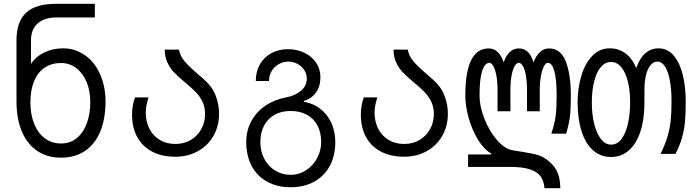

<svg xmlns="http://www.w3.org/2000/svg" viewBox="-20 -810 3640 1007"><path d="M66.5 -279V-598.5Q66.5 -696.5 116.8 -743.2Q167 -790 273 -790H477.5V-718.5H278Q212.5 -718.5 177.5 -687Q142.5 -655.5 142.5 -597.5V-476H143.5Q168.5 -514 213 -535.2Q257.5 -556.5 311 -556.5Q342.5 -556.5 369 -548.2Q395.5 -540 423 -522Q474 -488.5 503.8 -423Q533.5 -357.5 533.5 -279Q533.5 -186.5 505.8 -120Q478 -53.5 425.5 -18.2Q373 17 300 17Q228 17 175.2 -18.5Q122.5 -54 94.5 -120.8Q66.5 -187.5 66.5 -279ZM453.5 -273.5Q453.5 -333.5 434 -380.2Q414.5 -427 379.5 -453.2Q344.5 -479.5 300 -479.5Q250 -479.5 214 -455Q178 -430.5 158.8 -384Q139.5 -337.5 139.5 -273.5Q139.5 -209 159.5 -160Q179.5 -111 215.8 -84.2Q252 -57.5 300 -57.5Q350.5 -57.5 385 -87.5Q419.5 -117.5 436.5 -166.5Q453.5 -215.5 453.5 -273.5Z M672.5 -209Q672.5 -232 676.5 -255.8Q680.5 -279.5 688 -299H759Q751.5 -275 748 -256.2Q744.5 -237.5 744.5 -219.5Q744.5 -172.5 763.5 -135Q782.5 -97.5 817.8 -76.2Q853 -55 900 -55Q945.5 -55 980.8 -76Q1016 -97 1035.8 -133Q1055.5 -169 1055.5 -212Q1055.5 -247.5 1042.2 -275.8Q1029 -304 1006.2 -327.5Q983.5 -351 945 -382.5Q912 -410 891.2 -432.2Q870.5 -454.5 857.2 -483.8Q844 -513 844 -550H918.5Q924.5 -517.5 946.2 -491Q968 -464.5 1013 -425.5Q1053 -392.5 1074.5 -368.5Q1099.5 -342 1114.2 -300.2Q1129 -258.5 1129 -213Q1129 -149 1099.5 -97.5Q1070 -46 1017.8 -17Q965.5 12 900 12Q829.5 12 778.2 -14.8Q727 -41.5 699.8 -91.2Q672.5 -141 672.5 -209Z M1271.5 -65Q1271.5 -126 1298.5 -175.2Q1325.5 -224.5 1372.8 -256.2Q1420 -288 1479.5 -299Q1527 -307.5 1558 -333.5Q1589 -359.5 1589 -398Q1589 -422.5 1575.5 -443Q1562 -463.5 1539.8 -475.2Q1517.5 -487 1492.5 -487Q1466.5 -487 1443 -474.2Q1419.5 -461.5 1405.2 -438Q1391 -414.5 1391 -385H1321.5Q1321.5 -434.5 1343.2 -472.5Q1365 -510.5 1403.5 -531.2Q1442 -552 1490.5 -552Q1537.5 -552 1576.5 -533.2Q1615.5 -514.5 1638 -481Q1660.5 -447.5 1660.5 -405Q1660.5 -357.5 1638.2 -325.8Q1616 -294 1573.5 -280V-276Q1623.5 -268 1661 -238.5Q1698.5 -209 1718.5 -164Q1738.5 -119 1738.5 -65Q1738.5 7 1709.5 60.5Q1680.5 114 1627.5 143Q1574.5 172 1504.5 172Q1434 172 1381.2 143Q1328.5 114 1300 60.5Q1271.5 7 1271.5 -65ZM1664.5 -65Q1664.5 -115 1645 -151.8Q1625.5 -188.5 1589.2 -208.2Q1553 -228 1504.5 -228Q1455.5 -228 1419.5 -207.5Q1383.5 -187 1364.5 -150.2Q1345.5 -113.5 1345.5 -65Q1345.5 -16 1366.2 23.2Q1387 62.5 1423.5 84.8Q1460 107 1505.5 107Q1548 107 1584.8 83.2Q1621.5 59.5 1643 19.8Q1664.5 -20 1664.5 -65Z M1872.5 -209Q1872.5 -232 1876.5 -255.8Q1880.5 -279.5 1888 -299H1959Q1951.5 -275 1948 -256.2Q1944.5 -237.5 1944.5 -219.5Q1944.5 -172.5 1963.5 -135Q1982.5 -97.5 2017.8 -76.2Q2053 -55 2100 -55Q2145.5 -55 2180.8 -76Q2216 -97 2235.8 -133Q2255.5 -169 2255.5 -212Q2255.5 -247.5 2242.2 -275.8Q2229 -304 2206.2 -327.5Q2183.5 -351 2145 -382.5Q2112 -410 2091.2 -432.2Q2070.5 -454.5 2057.2 -483.8Q2044 -513 2044 -550H2118.5Q2124.5 -517.5 2146.2 -491Q2168 -464.5 2213 -425.5Q2253 -392.5 2274.5 -368.5Q2299.5 -342 2314.2 -300.2Q2329 -258.5 2329 -213Q2329 -149 2299.5 -97.5Q2270 -46 2217.8 -17Q2165.5 12 2100 12Q2029.5 12 1978.2 -14.8Q1927 -41.5 1899.8 -91.2Q1872.5 -141 1872.5 -209Z M2656 65.5H2435V0H2556V-5Q2518.5 -26 2487.5 -76.5Q2456.5 -127 2438.5 -189.8Q2420.5 -252.5 2420.5 -309Q2420.5 -556 2543 -556Q2570.5 -556 2590.5 -537Q2610.5 -518 2622 -482.5Q2632.5 -517 2653 -536.5Q2673.5 -556 2700.5 -556Q2758 -556 2778 -482Q2790 -516.5 2811.2 -536.2Q2832.5 -556 2859 -556Q2921.5 -556 2947.8 -487Q2974 -418 2974 -309.5Q2974 -240 2969.2 -200Q2964.5 -160 2949.5 -109H2871.5Q2888.5 -159.5 2894 -199.8Q2899.5 -240 2899.5 -305.5Q2899.5 -393 2887.5 -436.8Q2875.5 -480.5 2853 -480.5Q2842 -480.5 2832.2 -461Q2822.5 -441.5 2816.8 -410Q2811 -378.5 2811 -344V-226.5H2744V-344Q2744 -382.5 2738.5 -413.8Q2733 -445 2723 -462.8Q2713 -480.5 2700.5 -480.5Q2688.5 -480.5 2678.5 -462Q2668.5 -443.5 2662.8 -412.2Q2657 -381 2657 -344V-226.5H2589.5V-344Q2589.5 -380 2583.8 -411.5Q2578 -443 2568.2 -461.8Q2558.5 -480.5 2547 -480.5Q2523 -480.5 2509 -438.2Q2495 -396 2495 -309Q2495 -252 2520.8 -186.8Q2546.5 -121.5 2587.2 -74.8Q2628 -28 2670.5 -21.5Q2732 -12 2762.2 -6Q2792.5 0 2805.5 4.5Q2818.5 9 2831.5 16.5Q2875.5 42.5 2896.8 79.8Q2918 117 2919 177H2835.5Q2833 139.5 2815.5 115.2Q2798 91 2759.5 78.2Q2721 65.5 2656 65.5Z M3009.5 -272.5Q3009.5 -347 3028.8 -412Q3048 -477 3086.2 -516.8Q3124.5 -556.5 3179 -556.5Q3223.5 -556.5 3259.2 -531Q3295 -505.5 3317 -453Q3334.5 -504.5 3364.5 -530.5Q3394.5 -556.5 3433 -556.5Q3482.5 -556.5 3514.8 -517Q3547 -477.5 3561.8 -414.2Q3576.5 -351 3576.5 -278Q3576.5 -216 3572.8 -173.5Q3569 -131 3557.5 -89.8Q3546 -48.5 3523 -3H3444.5Q3468.5 -52 3481 -94.5Q3493.5 -137 3497.8 -179Q3502 -221 3502 -278Q3502 -340.5 3493.2 -387.8Q3484.5 -435 3467.8 -461Q3451 -487 3427.5 -487Q3407 -487 3391.5 -467.8Q3376 -448.5 3368 -415.5Q3360 -382.5 3360 -342V-272.5Q3360 -184.5 3338.8 -120Q3317.5 -55.5 3278 -21Q3238.5 13.5 3184.5 13.5Q3130.5 13.5 3091 -21.2Q3051.5 -56 3030.5 -120.5Q3009.5 -185 3009.5 -272.5ZM3285 -272.5Q3285 -334.5 3273 -382.8Q3261 -431 3238.2 -458Q3215.5 -485 3184.5 -485Q3153.5 -485 3130.8 -457.8Q3108 -430.5 3096 -382.2Q3084 -334 3084 -272.5Q3084 -211.5 3096.2 -161.2Q3108.5 -111 3131.5 -81.2Q3154.5 -51.5 3185 -51.5Q3220 -51.5 3242.5 -85Q3265 -118.5 3275 -169Q3285 -219.5 3285 -272.5Z"/></svg>

Font: JuliaMono Light
Style: Regular
Weight: 300
Monospace: yes
Designer: cormullion
Foundry: corm
Version: Version 0.054; ttfautohint (v1.8.4)